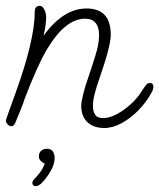

<svg xmlns="http://www.w3.org/2000/svg" viewBox="-53 -430 545 657"><path d="M304 8Q267 8 246 -12Q225 -32 225 -68Q225 -81 232 -109Q239 -137 251 -171Q265 -212 272.5 -237Q280 -262 282 -272Q284 -283 285 -292Q286 -301 286 -309Q286 -366 238 -366Q170 -366 107 -260Q75 -206 31 -91Q27 -77 18.5 -56.5Q10 -36 -1 -9Q-6 2 -14 2Q-21 2 -27 -4.5Q-33 -11 -33 -17Q-33 -21 1 -114Q66 -294 66 -391Q66 -410 83 -410Q93 -410 99 -396.5Q105 -383 105 -373Q105 -346 96 -308Q164 -401 243 -401Q326 -401 326 -311Q326 -272 285 -155Q278 -135 271.5 -111Q265 -87 265 -67Q265 -49 272.5 -37.5Q280 -26 300 -26Q322 -26 347 -39.5Q372 -53 395 -74Q418 -95 432 -118Q441 -132 446.5 -139Q452 -146 460 -146Q472 -146 472 -132Q472 -130 470 -123Q468 -116 466 -114Q449 -82 422 -54Q395 -26 364 -9Q333 8 304 8ZM65 182Q72 175 82.5 162Q93 149 100 130Q96 129 88 122Q80 115 80 106Q80 92 88.5 85.5Q97 79 107 79Q123 79 128.5 89Q134 99 134 110Q134 132 120 156Q106 180 90 196Q79 207 69 207Q60 207 58 199Q56 191 65 182Z"/></svg>

Font: Send Flowers
Style: Regular
Weight: 400
Designer: Robert E. Leuschke
Foundry: Robert E. Leuschke
Version: Version 1.010; ttfautohint (v1.8.4.7-5d5b)